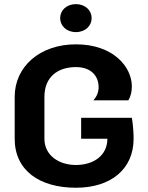

<svg xmlns="http://www.w3.org/2000/svg" viewBox="-20 -878 707 915"><path d="M416.7 -791.7C416.7 -828.3 386.7 -858.3 341.7 -858.3C296.7 -858.3 266.7 -828.3 266.7 -791.7C266.7 -755 296.7 -725 341.7 -725C386.7 -725 416.7 -755 416.7 -791.7ZM366.7 -316.7V-216.7H491.7C491.7 -137.5 426.7 -91.7 341.7 -91.7C260.8 -91.7 191.7 -137.5 191.7 -216.7V-416.7C191.7 -512.5 256.7 -558.3 341.7 -558.3C414.2 -558.3 450 -515.8 450 -462.5C450 -440.8 442.5 -419.2 425 -400H591.7C604.2 -420.8 608.3 -443.3 608.3 -466.7C608.3 -558.3 520.8 -666.7 341.7 -666.7C169.2 -666.7 50 -560 50 -416.7V-216.7C50 -65 169.2 16.7 341.7 16.7C510 16.7 616.7 -73.3 616.7 -216.7C616.7 -272.5 608.3 -316.7 608.3 -316.7Z"/></svg>

Font: BoonHome
Style: Bold
Weight: 700
Designer: Sungsit Sawaiwan
Foundry: Sungsit Sawaiwan
Version: Version 0.2